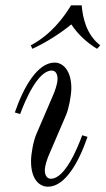

<svg xmlns="http://www.w3.org/2000/svg" viewBox="-20 -692 398 724"><path d="M96 -521 102 -508C150 -530 202 -562 249 -600C274 -562 309 -530 346 -508L358 -521C305 -562 292 -626 288 -672H248C220 -626 173 -562 96 -521ZM36 -268 56 -262C75 -314 123 -426 175 -426C191 -426 197 -411 197 -394C197 -376 186 -346 181 -335L117 -186C106 -160 97 -113 97 -84C97 -16 128 12 161 12C226 12 278 -82 310 -176L290 -182C271 -130 224 -18 172 -18C156 -18 149 -33 149 -50C149 -68 160 -98 165 -109L229 -258C239 -281 249 -331 249 -360C249 -424 219 -456 186 -456C121 -456 68 -362 36 -268Z"/></svg>

Font: Old Standard
Style: Italic
Weight: 400
Italic angle: -15.2°
Designer: Alexey Kryukov <alexios@thessalonica.org.ru>
Version: Version 2.0